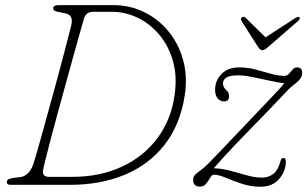

<svg xmlns="http://www.w3.org/2000/svg" viewBox="-20 -720 1198 748"><path d="M6.5 -11.5Q6.5 -23 30.5 -26.5L61 -30.5Q74 -32 87.2 -43.5Q100.5 -55 109 -78Q111.5 -84.5 120.2 -114.5Q129 -144.5 141.5 -189.5Q154 -234.5 168.5 -287.2Q183 -340 197.8 -393.8Q212.5 -447.5 225 -495Q237.5 -542.5 246.2 -576.5Q255 -610.5 258 -623Q266.5 -661.5 235 -668L210 -673Q196 -675.5 191.8 -678.8Q187.5 -682 187.5 -688.5Q187.5 -700 209.5 -700H422Q486 -700 541 -673.2Q596 -646.5 635.8 -598.5Q675.5 -550.5 693.2 -487Q711 -423.5 700 -350Q682.5 -234.5 621.5 -156.5Q560.5 -78.5 466.2 -39.2Q372 0 255 0H20Q6.5 0 6.5 -11.5ZM261 -31Q370 -31 455.2 -70.8Q540.5 -110.5 594 -182.8Q647.5 -255 660.5 -351.5Q670.5 -424 653.5 -483.2Q636.5 -542.5 600.2 -585.2Q564 -628 516 -651Q468 -674 416 -674H342Q328 -674 319.2 -666.5Q310.5 -659 307.5 -649Q304.5 -638.5 294.5 -603.2Q284.5 -568 270.2 -516.8Q256 -465.5 239.8 -406.8Q223.5 -348 207.5 -289.2Q191.5 -230.5 178.2 -180.5Q165 -130.5 156.8 -96.8Q148.5 -63 147.5 -55Q144.5 -31 171.5 -31ZM1093.5 -90.5Q1093.5 -52.5 1067.2 -22.5Q1041 7.5 995 7.5Q957 7.5 922 -4.2Q887 -16 859 -27.8Q831 -39.5 813 -39.5Q805.5 -39.5 799 -27.8Q792.5 -16 783.2 -4.5Q774 7 759 7Q732.5 7 732.5 -19Q732.5 -34.5 745.2 -44Q758 -53.5 773.5 -66Q781 -72 795.8 -87Q810.5 -102 844 -137Q877.5 -172 940 -238Q1003.5 -305.5 1038.2 -341.2Q1073 -377 1087.5 -395.5Q1065 -398 1031.5 -405.5Q998 -413 963.8 -419.8Q929.5 -426.5 906 -426.5Q848.5 -426.5 848.5 -393.5Q848.5 -389 851.5 -382Q854.5 -375 862.5 -368Q872.5 -359.5 872.5 -346Q872.5 -325 852.5 -325Q837 -325 827.5 -337Q818 -349 818 -370.5Q818 -406 843 -431.8Q868 -457.5 912 -457.5Q944.5 -457.5 975.5 -449.2Q1006.5 -441 1034.8 -432.8Q1063 -424.5 1087 -424.5Q1099 -424.5 1106 -432.8Q1113 -441 1120 -449.2Q1127 -457.5 1137.5 -457.5Q1157.5 -457.5 1157.5 -435.5Q1157.5 -424 1149.5 -413Q1141.5 -402 1121.5 -387.5Q1110 -379 1073.2 -339.5Q1036.5 -300 961 -223Q918 -179 891 -150.5Q864 -122 846.2 -102.2Q828.5 -82.5 813 -64.5Q846 -63.5 878.8 -54.5Q911.5 -45.5 942.2 -36.8Q973 -28 1000 -28Q1026.5 -28 1045.2 -42.8Q1064 -57.5 1073.5 -94.5Q1076 -104.5 1085 -104.5Q1093.5 -104.5 1093.5 -90.5ZM1023.5 -536Q1010.5 -524.5 1002.5 -524.5Q993.5 -524.5 986 -536L920.5 -639Q915.5 -648 923.5 -653Q930 -656.5 937 -650.5L1014.5 -574.5L1131.5 -650.5Q1141.5 -656.5 1146 -653Q1152 -648 1142 -639Z"/></svg>

Font: Fraunces 9pt SuperSoft Thin
Style: Italic
Weight: 100
Italic angle: -16°
Version: Version 1.000;[0bf87f6ff]